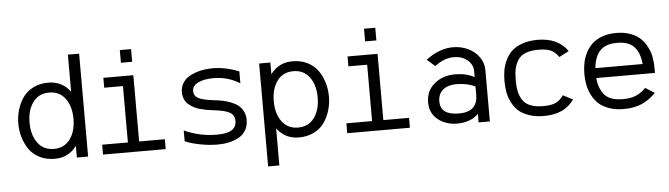

<svg xmlns="http://www.w3.org/2000/svg" viewBox="-50 -863 4342 1246"><g transform="rotate(-5 2121.0 -240.0)"><path d="M420.4 12.2V-64Q367.7 7.8 277.3 7.8Q221.7 7.8 178.7 -14.2Q135.7 -36.1 110.8 -72.5Q85.9 -108.9 73.5 -151.6Q61 -194.3 61 -240.2Q61 -286.1 73.5 -328.9Q85.9 -371.6 110.8 -408Q135.7 -444.3 178.7 -466.3Q221.7 -488.3 277.3 -488.3Q368.2 -488.3 420.4 -416.5V-658.2H493.7V12.2ZM382.6 -107.7Q420.4 -158.7 420.4 -240.2Q420.4 -321.8 382.6 -372.8Q344.7 -423.8 277.3 -423.8Q210 -423.8 172.1 -372.8Q134.3 -321.8 134.3 -240.2Q134.3 -158.7 172.1 -107.7Q210 -56.6 277.3 -56.6Q344.7 -56.6 382.6 -107.7Z M832 -658.2V-575.7H758.8V-658.2ZM591.3 7.8V-56.6H758.8V-423.8H636.7V-488.3H832V-56.6H999.5V7.8Z M1348.6 -488.3Q1430.7 -488.3 1519.5 -453.1V-375Q1443.4 -423.8 1348.6 -423.8Q1286.1 -423.8 1247.8 -405Q1209.5 -386.2 1209.5 -351.6Q1209.5 -320.3 1237.8 -304.9Q1266.1 -289.6 1337.4 -281.2Q1367.7 -277.8 1391.8 -273.2Q1416 -268.6 1445.1 -257.8Q1474.1 -247.1 1493.7 -232.2Q1513.2 -217.3 1526.4 -192.4Q1539.6 -167.5 1539.6 -135.7Q1539.6 -96.7 1522.2 -67.6Q1504.9 -38.6 1475.1 -22.7Q1445.3 -6.8 1411.1 0.5Q1377 7.8 1337.9 7.8Q1284.2 7.8 1225.6 -3.4Q1167 -14.6 1126.5 -32.2V-102.5Q1227.1 -56.6 1337.9 -56.6Q1403.8 -56.6 1435.1 -75.7Q1466.3 -94.7 1466.3 -135.7Q1466.3 -173.8 1434.8 -191.2Q1403.3 -208.5 1327.6 -216.8Q1304.2 -219.2 1284.9 -222.9Q1265.6 -226.6 1242.2 -232.9Q1218.8 -239.3 1201.2 -249.3Q1183.6 -259.3 1168.2 -272.9Q1152.8 -286.6 1144.5 -306.6Q1136.2 -326.7 1136.2 -351.6Q1136.2 -381.8 1150.1 -406.2Q1164.1 -430.7 1185.8 -445.6Q1207.5 -460.4 1236.3 -470.5Q1265.1 -480.5 1292.7 -484.4Q1320.3 -488.3 1348.6 -488.3Z M1725.1 -492.7H1651.9V177.7H1725.1V-64Q1777.3 7.8 1868.2 7.8Q1923.8 7.8 1966.8 -14.2Q2009.8 -36.1 2034.7 -72.5Q2059.6 -108.9 2072 -151.6Q2084.5 -194.3 2084.5 -240.2Q2084.5 -286.1 2072 -328.9Q2059.6 -371.6 2034.7 -408Q2009.8 -444.3 1966.8 -466.3Q1923.8 -488.3 1868.2 -488.3Q1777.8 -488.3 1725.1 -416.5ZM1762.9 -107.7Q1725.1 -158.7 1725.1 -240.2Q1725.1 -321.8 1762.9 -372.8Q1800.8 -423.8 1868.2 -423.8Q1935.5 -423.8 1973.4 -372.8Q2011.2 -321.8 2011.2 -240.2Q2011.2 -158.7 1973.4 -107.7Q1935.5 -56.6 1868.2 -56.6Q1800.8 -56.6 1762.9 -107.7Z M2422.9 -658.2V-575.7H2349.6V-658.2ZM2182.1 7.8V-56.6H2349.6V-423.8H2227.5V-488.3H2422.9V-56.6H2590.3V7.8Z M3110.8 -321.8V12.2H3037.6V-43.9Q2986.8 7.8 2898.4 7.8Q2825.7 7.8 2773.9 -33.4Q2722.2 -74.7 2722.2 -145.5Q2722.2 -220.7 2777.1 -266.4Q2832 -312 2912.6 -312Q2985.4 -312 3037.6 -282.7V-321.8Q3037.6 -364.7 3002 -394.3Q2966.3 -423.8 2913.1 -423.8Q2852.1 -423.8 2789.1 -376.5L2737.3 -422.4Q2825.2 -488.3 2913.1 -488.3Q2966.3 -488.3 3011.5 -467Q3056.6 -445.8 3083.7 -407.2Q3110.8 -368.7 3110.8 -321.8ZM2915.5 -56.6Q3037.6 -56.6 3037.6 -167V-221.7Q2986.8 -247.6 2912.6 -247.6Q2859.9 -247.6 2827.6 -220.9Q2795.4 -194.3 2795.4 -145.5Q2795.4 -56.6 2915.5 -56.6Z M3596.7 -364.7Q3576.2 -395 3548.3 -409.4Q3520.5 -423.8 3464.8 -423.8Q3415 -423.8 3381.8 -410.6Q3348.6 -397.5 3331.5 -371.3Q3314.5 -345.2 3307.9 -314.5Q3301.3 -283.7 3301.3 -240.2Q3301.3 -196.8 3307.9 -166Q3314.5 -135.3 3331.5 -109.1Q3348.6 -83 3381.8 -69.8Q3415 -56.6 3464.8 -56.6Q3520 -56.6 3548.3 -71Q3576.7 -85.4 3597.2 -115.7L3660.6 -82.5Q3598.6 7.8 3464.8 7.8Q3409.2 7.8 3366.5 -7.1Q3323.7 -22 3298.1 -45.4Q3272.5 -68.8 3256.1 -102.3Q3239.7 -135.7 3233.9 -168.9Q3228 -202.1 3228 -240.2Q3228 -278.3 3233.9 -311.5Q3239.7 -344.7 3256.1 -378.2Q3272.5 -411.6 3298.1 -435.1Q3323.7 -458.5 3366.5 -473.4Q3409.2 -488.3 3464.8 -488.3Q3597.7 -488.3 3660.2 -397.9Z M3823.2 -272.5H4130.9Q4124.5 -345.2 4088.9 -384.5Q4053.2 -423.8 3977.1 -423.8Q3900.9 -423.8 3865.2 -384.5Q3829.6 -345.2 3823.2 -272.5ZM3823.2 -208Q3830.1 -134.8 3866.5 -95.7Q3902.8 -56.6 3983.9 -56.6Q4037.1 -56.6 4071.8 -72.3Q4106.4 -87.9 4133.3 -116.7L4193.4 -79.1Q4153.8 -37.6 4104.2 -14.9Q4054.7 7.8 3983.9 7.8Q3930.7 7.8 3888.9 -6.8Q3847.2 -21.5 3821.3 -45.4Q3795.4 -69.3 3778.6 -102.5Q3761.7 -135.7 3755.1 -169.4Q3748.5 -203.1 3748.5 -240.2Q3748.5 -277.3 3754.9 -311Q3761.2 -344.7 3777.8 -377.7Q3794.4 -410.6 3819.6 -434.6Q3844.7 -458.5 3885 -473.4Q3925.3 -488.3 3977.1 -488.3Q4028.8 -488.3 4069.1 -473.4Q4109.4 -458.5 4134.5 -434.6Q4159.7 -410.6 4176.3 -377.7Q4192.9 -344.7 4199.2 -311Q4205.6 -277.3 4205.6 -240.2V-208Z"/></g></svg>

Font: AzarMehrMonospaced
Style: SansBold
Weight: 1
Designer: Amin Abedi
Version: Version 1.00